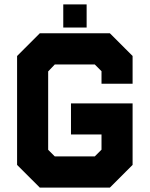

<svg xmlns="http://www.w3.org/2000/svg" viewBox="-20 -851 679 871"><path d="M160.5 0 57.5 -103V-597L160.5 -700H478.5L581.5 -597V-471H440.5V-528L410 -558.5H228.5L198.5 -527V-171.5L228.5 -141.5H410L440.5 -172V-241H302V-382H581.5V-103L478.5 0ZM198.5 -71H441L511 -141V-310H376.5H511V-141L441 -71H198.5L128.5 -141V-562.5L195.5 -629.5H446L511 -562.5V-536V-562.5L446 -629.5H195.5L128.5 -562.5V-141ZM267 -726V-831H373V-726ZM319.5 -771H319V-785H319.5Z"/></svg>

Font: Tourney Thin Black
Style: Regular
Weight: 900
Version: Version 1.015